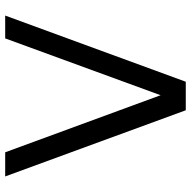

<svg xmlns="http://www.w3.org/2000/svg" viewBox="-18 -718 736 740"><g transform="rotate(-90 350.0 -348.0)"><path d="M660 -696 405 0H295L40 -696H133L353 -97L572 -696Z"/></g></svg>

Font: AmikoRegular
Style: Regular
Weight: 400
Designer: Pablo Impallari, Rodrigo Fuenzalida, Andres Torresi
Foundry: Impallari Type
Version: Version 1.000; ttfautohint (v1.3)